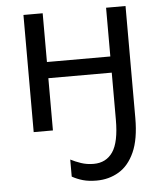

<svg xmlns="http://www.w3.org/2000/svg" viewBox="-55 -583 730 875"><g transform="rotate(-5 310.5 -145.5)"><path d="M552 -536V-24Q552 73 525.5 132Q499 191 453.5 218Q408 245 352 245Q316 245 289.5 237.5Q263 230 240 217V139Q261 150 287.5 159Q314 168 345 168Q402 168 432.5 123.5Q463 79 463 -24V-239H173V0H85V-536H173V-313H463V-536Z"/></g></svg>

Font: Noto IKEA Arabic
Style: Regular
Weight: 400
Designer: Monotype Design Team
Foundry: Monotype Imaging Inc.
Version: Version 1.200